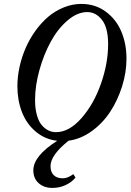

<svg xmlns="http://www.w3.org/2000/svg" viewBox="-20 -696 656 965"><path d="M243.7 248.5Q200.7 248.5 174.1 224.4Q147.5 200.2 147.5 160.2Q147.5 87.9 267.6 11.7Q205.6 4.4 159.4 -34.7Q113.3 -73.7 90.3 -132.8Q67.4 -191.9 67.4 -262.2Q67.4 -310.5 78.4 -360.4Q89.4 -410.2 109.4 -455.8Q129.4 -501.5 158.7 -542Q188 -582.5 222.9 -612.1Q257.8 -641.6 300.8 -658.9Q343.8 -676.3 388.7 -676.3Q458.5 -676.3 511 -637.9Q563.5 -599.6 589.6 -537.8Q615.7 -476.1 615.7 -400.9Q615.7 -332.5 593.8 -262.5Q571.8 -192.4 534.2 -134.8Q496.6 -77.1 441.4 -37.1Q386.2 2.9 324.7 11.2Q233.9 83.5 233.9 139.2Q233.9 168.5 250 184.3Q266.1 200.2 295.9 200.2Q320.3 200.2 348.6 179.2L359.4 196.8Q339.4 220.7 308.8 234.6Q278.3 248.5 243.7 248.5ZM261.2 -31.7Q327.6 -31.7 389.4 -102.1Q451.2 -172.4 487.3 -274.9Q523.4 -377.4 523.4 -474.1Q523.4 -556.6 492.7 -595.9Q461.9 -635.3 418.5 -635.3Q368.7 -635.3 319.6 -593.3Q270.5 -551.3 235.4 -487.1Q200.2 -422.9 178.2 -344Q156.2 -265.1 156.2 -192.9Q156.2 -150.4 165.3 -117.9Q174.3 -85.4 189.7 -67.4Q205.1 -49.3 223.1 -40.5Q241.2 -31.7 261.2 -31.7Z"/></svg>

Font: Elstob 8pt Medium
Style: Italic
Weight: 500
Italic angle: -20°
Designer: Peter S. Baker
Version: Version 1.015